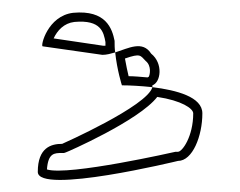

<svg xmlns="http://www.w3.org/2000/svg" viewBox="-20 -778 394 315"><path d="M42 -496C42 -458 272 -514 272 -514C296 -514 312 -555 312 -592C312 -619 270 -630 230 -635C222 -604 82 -542 82 -542C64 -542 42 -536 42 -496ZM50 -702 148 -688C155 -688 162 -690 169 -692C168 -698 168 -705 168 -711C164 -731 154 -762 100 -757C58 -752 46 -702 50 -702ZM57 -500C59 -527 69 -527 82 -527H85L88 -528C89 -528 208 -580 238 -619C278 -613 297 -600 297 -592C297 -554 279 -529 272 -529H268C268 -529 92 -489 57 -500ZM68 -715C74 -728 85 -740 102 -742C146 -746 150 -725 153 -709V-703H149ZM169 -692C172 -663 180 -638 180 -638C193 -638 211 -637 230 -635V-638C244 -643 248 -674 228 -690C214 -712 191 -699 169 -692ZM185 -682C211 -691 210 -687 219 -678C229 -670 226 -655 224 -652L222 -651C211 -652 199 -653 191 -653C189 -661 187 -671 185 -682Z"/></svg>

Font: Ampere
Style: OuLn
Weight: 400
Version: Version 1